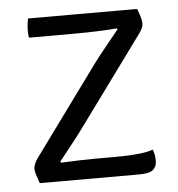

<svg xmlns="http://www.w3.org/2000/svg" viewBox="-42 -530 528 570"><g transform="rotate(-5 222.0 -245.0)"><path d="M246 -337Q262.5 -359.5 283.5 -385Q304.5 -410.5 324 -435L321 -438Q309.5 -436.5 285.2 -435.2Q261 -434 233 -433.5Q205 -433 183 -433H60Q58.5 -439 58.2 -446.2Q58 -453.5 58 -457Q58 -461.5 59 -471.2Q60 -481 62 -490H387Q394 -472 396.5 -462.2Q399 -452.5 399 -445Q399 -439 396 -432.2Q393 -425.5 387 -417L199 -160Q182 -136 159.8 -108.2Q137.5 -80.5 120 -58L123 -55Q149.5 -56.5 177.8 -57.2Q206 -58 224 -58H280Q321.5 -58 350.8 -60.8Q380 -63.5 397 -70Q403 -55 403 -36Q403 -19 392 -9.5Q381 0 350 0H54Q47.5 -19 44.8 -27.5Q42 -36 42 -44Q42 -50 44.8 -57.2Q47.5 -64.5 54 -74Z"/></g></svg>

Font: Signika Negative Light Light
Style: Regular
Weight: 300
Version: Version 2.001